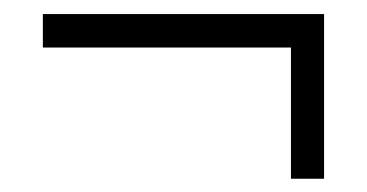

<svg xmlns="http://www.w3.org/2000/svg" viewBox="-20 -395 535 280"><path d="M42.5 -374.5H452.6V-134.8L452.1 -134.3H404.3V-325.7H42.5Z"/></svg>

Font: Daray
Style: Regular
Weight: 400
Designer: Maxim Raikov
Foundry: Maxim Raikov
Version: Version 1.00 May 24, 2021, initial release